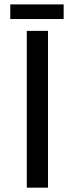

<svg xmlns="http://www.w3.org/2000/svg" viewBox="-20 -865 345 885"><path d="M201.2 -722.7V0H103.5V-722.7ZM273.4 -844.7V-777.3H27.3V-844.7Z"/></svg>

Font: Josefin Sans CFJ
Style: Regular
Weight: 400
Designer: Santiago Orozco
Foundry: Typemade
Version: Version 2.000